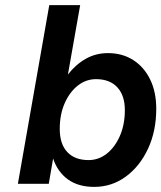

<svg xmlns="http://www.w3.org/2000/svg" viewBox="-20 -720 632 752"><path d="M173 -700H294L246 -428Q276 -467 315.5 -489.5Q355 -512 403 -512Q459 -512 501.5 -485Q544 -458 568 -409Q592 -360 592 -294Q592 -207 560 -138Q528 -69 473 -28.5Q418 12 349 12Q287 12 246.5 -17Q206 -46 188 -99L171 0H50ZM469 -289Q469 -346 439.5 -378Q410 -410 356 -410Q317 -410 285 -385Q253 -360 233.5 -316Q214 -272 214 -215Q214 -156 243.5 -124.5Q273 -93 327 -93Q366 -93 398 -118Q430 -143 449.5 -187.5Q469 -232 469 -289Z"/></svg>

Font: Overused Grotesk SemiBold
Style: Italic
Weight: 600
Italic angle: -10°
Version: Version 0.003